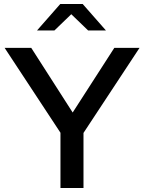

<svg xmlns="http://www.w3.org/2000/svg" viewBox="-20 -939 720 959"><path d="M282 0V-276L3 -700H136L343 -377L551 -700H677L397 -275V0ZM420 -787 336 -868 252 -787H165L281 -919H393L509 -787Z"/></svg>

Font: Rosa Sans Medium
Style: Regular
Weight: 500
Designer: Pentagram / MCKL
Foundry: Pentagram / MCKL
Version: Version 1.005;September 16, 2019;FontCreator 11.5.0.2425 64-